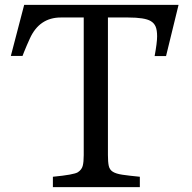

<svg xmlns="http://www.w3.org/2000/svg" viewBox="-20 -767 789 787"><path d="M613.8 -537.1Q624 -592.3 624 -617.9Q624 -643.6 617.9 -658Q611.8 -672.4 597.7 -680.7Q573.2 -695.3 504.9 -695.3H422.4V-131.3Q422.4 -103 425.8 -87.2Q429.2 -71.3 442.4 -63Q455.6 -54.7 481.7 -50.8Q507.8 -46.9 553.2 -42.5V0H196.8V-42.5Q283.2 -50.8 299.1 -61Q314.9 -71.3 319.1 -87.2Q323.2 -103 323.2 -131.3V-695.3H229.5Q141.6 -695.3 102.5 -609.4Q90.3 -583 78.1 -552.7L72.3 -537.6H24.4L79.1 -747.1H711.9L660.6 -537.1Z"/></svg>

Font: Metamorphous
Style: Regular
Weight: 400
Designer: James Grieshaber
Foundry: James Grieshaber
Version: Version 1.001